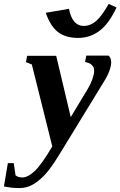

<svg xmlns="http://www.w3.org/2000/svg" viewBox="-118 -741 613 977"><path d="M447 -428H448Q448 -383 408 -321L194 29Q147 107 116 142Q86 176 51 197Q19 216 -19 216Q-39 216 -59 214Q-74 212 -98 208L-78 89H-48L-39 151Q-26 162 -4 162Q24 162 59 129Q94 96 148 4L44 -413L14 -425L20 -457H168L242 -145L330 -291Q342 -310 352 -338Q361 -364 361 -379Q361 -393 357 -400Q352 -408 345 -414Q338 -420 315 -426L321 -458H434Q447 -448 447 -428ZM308 -609H307Q342 -609 371 -634Q400 -659 435 -721L475 -703Q436 -620 388 -584Q340 -548 279 -548Q216 -548 177 -578Q138 -608 115 -676L233 -696Q250 -609 308 -609Z"/></svg>

Font: Libra Serif Modern
Style: Bold Italic
Weight: 700
Italic angle: -12°
Designer: Stefan Peev, Context Ltd
Foundry: Stefan Peev, Context Ltd
Version: Version 1.000